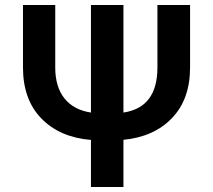

<svg xmlns="http://www.w3.org/2000/svg" viewBox="-20 -747 851 767"><path d="M608.9 -727.1H739.3V-477.5Q739.3 -350.6 667.2 -275.4Q595.2 -200.2 473.1 -188.5V0H343.3V-188Q218.8 -198.2 145.3 -273.7Q71.8 -349.1 71.8 -477.5V-727.1H200.7V-477.5Q200.7 -399.4 237.8 -353.5Q274.9 -307.6 343.3 -297.4V-727.1H473.1V-297.4Q608.9 -317.4 608.9 -477.5Z"/></svg>

Font: Interop SemBd
Style: Regular
Weight: 600
Designer: Rasmus Andersson, Google, Jang Haemin
Foundry: jhaemin
Version: Version 1.007